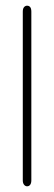

<svg xmlns="http://www.w3.org/2000/svg" viewBox="-20 -651 190 674"><path d="M60 -610Q60 -621 64.5 -626Q69 -631 75 -631Q82 -631 86 -626Q90 -621 90 -610V-18Q90 -8 86 -2.5Q82 3 75 3Q69 3 64.5 -2.5Q60 -8 60 -18Z"/></svg>

Font: Beiruti ExtraLight
Style: Regular
Weight: 250
Designer: Arlette Boutros
Foundry: Boutros
Version: Version 1.41